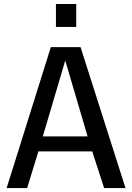

<svg xmlns="http://www.w3.org/2000/svg" viewBox="-20 -954 671 974"><path d="M13.7 0 237.8 -714.8H388.7L616.7 0H508.3L447.8 -186H174.8L117.7 0ZM197.3 -262.2H424.3L311 -647ZM263.7 -817.4V-933.6H366.7V-817.4Z"/></svg>

Font: Pontano Sans SemiBold
Style: Regular
Weight: 600
Designer: Vernon Adams
Foundry: Vernon Adams
Version: Version 2.001